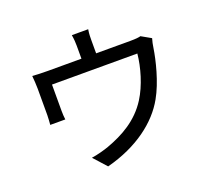

<svg xmlns="http://www.w3.org/2000/svg" viewBox="-120 -765 1056 983"><g transform="rotate(-20 408.0 -273.5)"><path d="M102 -494C104 -476 106 -442 106 -424V-279C106 -263 104 -241 103 -227H185C183 -239 182 -261 182 -275V-418H647C640 -346 614 -255 572 -189C515 -99 429 -52 341 -20C319 -12 276 0 246 4L309 74C479 30 596 -61 654 -165C698 -242 725 -355 734 -415C736 -431 741 -454 745 -466L692 -496C682 -493 665 -491 636 -491H449V-562C449 -578 449 -597 453 -621H364C368 -597 369 -578 369 -562V-491H186C158 -491 125 -492 102 -494Z"/></g></svg>

Font: GenEiGothic-pro-Regular
Style: Regular
Weight: 400
Designer: Ryoko NISHIZUKA (kana & ideographs); Paul D. Hunt (Latin, Greek & Cyrillic); Wenlong ZHANG (bopomofo); Sandoll Communica
Foundry: Adobe Systems Incorporated; o_tamon
Version: Version 1.000.140830